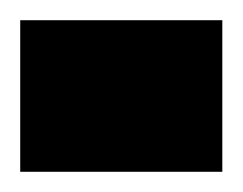

<svg xmlns="http://www.w3.org/2000/svg" viewBox="-20 -345 240 190"><path d="M0 -175H200V-325H0Z"/></svg>

Font: Millimetre
Style: Bold
Weight: 800
Designer: Jérémy Landes
Version: Version 1.0